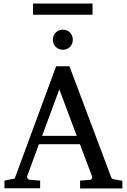

<svg xmlns="http://www.w3.org/2000/svg" viewBox="-20 -1061 713 1081"><path d="M314 -558 412 -296H217ZM431 0H669V-43L624 -51C609 -54 607 -57 603 -71L371 -688H296L63 -56L5 -44V-1H206V-44L147 -49C139 -49 130 -61 133 -69L199 -249H430L499 -66C501 -60 495 -49 489 -49L431 -44ZM166 -978H501V-1041H166ZM334 -894C302 -894 278 -870 278 -837C278 -805 302 -781 334 -781C366 -781 390 -805 390 -837C390 -870 366 -894 334 -894Z"/></svg>

Font: Veleka
Style: Regular
Weight: 400
Designer: Stefan Peev, Context Ltd, 2016; SIL International, 1997-2014.
Foundry: Stefan Peev, Context Ltd, 2016
Version: Version 1.000